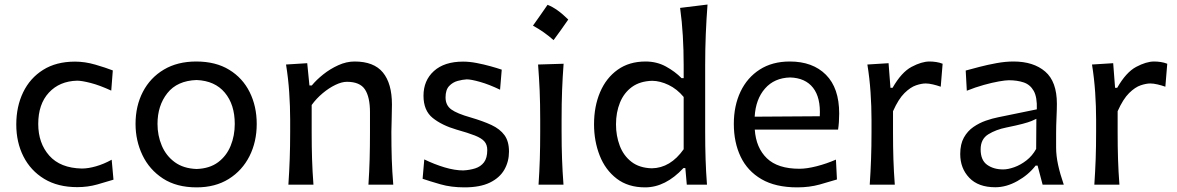

<svg xmlns="http://www.w3.org/2000/svg" viewBox="-20 -809 5157 841"><path d="M318.8 10.7Q233.4 10.7 173.8 -25.4Q114.3 -61.5 82.8 -123.5Q51.3 -185.5 51.3 -263.7Q51.3 -342.3 81.3 -404.5Q111.3 -466.8 168.7 -502.9Q226.1 -539.1 308.6 -539.1Q352.1 -539.1 397.5 -525.9Q442.9 -512.7 474.1 -500.5L467.3 -412.1Q416.5 -435.5 377.2 -445.6Q337.9 -455.6 317.9 -455.6Q240.7 -453.6 194.1 -403.3Q147.5 -353 147.5 -266.1Q147.5 -182.1 195.8 -127.4Q244.1 -72.8 338.4 -70.8Q366.7 -70.8 400.6 -80.6Q434.6 -90.3 469.2 -109.4L477.1 -22Q447.8 -12.7 406 -1Q364.3 10.7 318.8 10.7Z M841.3 11.7Q753.4 11.7 693.8 -27.1Q634.3 -65.9 604 -129.4Q573.7 -192.9 573.7 -266.1Q573.7 -345.2 606 -407Q638.2 -468.8 697.8 -504.2Q757.3 -539.6 839.8 -539.6Q924.8 -539.6 983.9 -503.4Q1043 -467.3 1073.7 -405.3Q1104.5 -343.3 1104.5 -266.1Q1104.5 -188 1072.8 -125Q1041 -62 981.9 -25.1Q922.9 11.7 841.3 11.7ZM841.3 -68.8Q898.4 -70.8 935.3 -98.4Q972.2 -126 990.2 -170.2Q1008.3 -214.4 1008.3 -266.1Q1008.3 -351.1 964.8 -403.1Q921.4 -455.1 841.3 -458.5Q756.3 -455.6 713.1 -401.1Q669.9 -346.7 669.9 -266.1Q669.9 -215.3 688.7 -170.9Q707.5 -126.5 745.6 -98.6Q783.7 -70.8 841.3 -68.8Z M1243.2 0Q1247.1 -58.1 1249 -112.3Q1251 -166.5 1251 -231.9V-284.7Q1251 -342.8 1246.8 -404.3Q1242.7 -465.8 1232.9 -526.4L1325.7 -532.2L1335.4 -434.6H1345.7Q1365.7 -459 1396 -483.2Q1426.3 -507.3 1461.9 -523.4Q1497.6 -539.6 1533.2 -539.6Q1617.7 -539.6 1657.2 -491.5Q1696.8 -443.4 1696.8 -351.1Q1696.8 -316.9 1695.6 -286.4Q1694.3 -255.9 1694.3 -231.9Q1694.3 -166.5 1696 -112.3Q1697.8 -58.1 1702.6 0H1593.8Q1597.7 -58.1 1599.1 -111.8Q1600.6 -165.5 1600.6 -227.5V-317.4Q1600.6 -383.8 1578.6 -417.2Q1556.6 -450.7 1499.5 -450.7Q1477.1 -450.7 1448.7 -437Q1420.4 -423.3 1393.1 -400.4Q1365.7 -377.4 1345.2 -349.1V-227.5Q1345.2 -165.5 1346.9 -111.8Q1348.6 -58.1 1353 0Z M2014.2 11.7Q1956.1 11.7 1909.4 -1.7Q1862.8 -15.1 1831.1 -25.9L1838.4 -110.8Q1882.3 -89.4 1927.2 -75.9Q1972.2 -62.5 2009.3 -62.5Q2037.6 -64 2061.5 -71.5Q2085.4 -79.1 2099.9 -97.9Q2114.3 -116.7 2114.3 -151.9Q2114.3 -175.3 2101.6 -189.7Q2088.9 -204.1 2059.6 -215.6Q2030.3 -227.1 1980 -241.2Q1916 -259.8 1875.5 -292.2Q1835 -324.7 1835 -389.6Q1835 -456.5 1880.6 -497.8Q1926.3 -539.1 2008.3 -539.1Q2036.6 -539.1 2068.1 -533Q2099.6 -526.9 2128.7 -518.8Q2157.7 -510.7 2177.7 -503.9L2170.4 -416Q2122.6 -439 2083 -450.2Q2043.5 -461.4 2024.4 -461.4Q2006.3 -460.4 1984.6 -454.6Q1962.9 -448.7 1947.3 -432.1Q1931.6 -415.5 1931.6 -382.3Q1931.6 -348.1 1956.5 -329.8Q1981.4 -311.5 2042 -294.4Q2095.2 -278.8 2132.6 -261.5Q2169.9 -244.1 2189.7 -217Q2209.5 -189.9 2209.5 -145Q2209.5 -101.6 2189.2 -65.9Q2168.9 -30.3 2126 -9.3Q2083 11.7 2014.2 11.7Z M2378.4 -787.9Q2420.3 -771.8 2469.1 -723.4Q2453.6 -700.9 2437.7 -678.6Q2421.9 -656.3 2404.7 -633.2Q2363.9 -669.7 2314.5 -696.6Q2331.1 -720.2 2346.7 -742.2Q2362.3 -764.3 2378.4 -787.9ZM2338.9 0Q2342.8 -58.1 2344.5 -112.3Q2346.2 -166.5 2346.2 -231.9V-284.7Q2346.2 -356 2343.8 -412.4Q2341.3 -468.8 2336.9 -526.4L2448.7 -529.8Q2444.3 -470.7 2442.1 -414.1Q2439.9 -357.4 2439.9 -284.7V-231.9Q2439.9 -166.5 2441.9 -112.3Q2443.8 -58.1 2448.2 0Z M2805.7 11.7Q2731 11.7 2681.2 -26.6Q2631.3 -64.9 2606.7 -127.9Q2582 -190.9 2582 -264.6Q2582 -342.8 2608.4 -405Q2634.8 -467.3 2685.3 -503.4Q2735.8 -539.6 2807.6 -539.6Q2856.9 -539.6 2897 -517.6Q2937 -495.6 2965.3 -466.8H2974.6V-523.9Q2974.6 -590.3 2970.9 -652.3Q2967.3 -714.4 2959 -774.4L3079.1 -789.1Q3074.2 -725.1 3071.5 -659.7Q3068.8 -594.2 3068.8 -523.9V-231.9Q3068.8 -166.5 3070.6 -112.3Q3072.3 -58.1 3076.7 0H2988.3L2981.9 -72.8H2973.6Q2895 11.7 2805.7 11.7ZM2835.4 -71.8Q2916.5 -73.2 2974.6 -155.3V-384.3Q2945.3 -419.4 2908.4 -437Q2871.6 -454.6 2836.9 -455.1Q2783.2 -453.6 2748 -428Q2712.9 -402.3 2695.6 -359.6Q2678.2 -316.9 2678.2 -264.2Q2678.2 -214.4 2694.6 -170.9Q2710.9 -127.4 2745.8 -100.3Q2780.8 -73.2 2835.4 -71.8Z M3472.2 11.7Q3377 11.7 3315.4 -24.2Q3253.9 -60.1 3224.1 -122.8Q3194.3 -185.5 3194.3 -266.1Q3194.3 -345.7 3223.6 -407.5Q3252.9 -469.2 3307.9 -504.4Q3362.8 -539.6 3439.5 -539.6Q3540 -539.6 3597.9 -481.4Q3655.8 -423.3 3655.8 -312Q3655.8 -272.5 3650.9 -241.2H3286.1Q3291.5 -161.6 3339.1 -115.7Q3386.7 -69.8 3481.9 -69.8Q3513.7 -69.8 3556.9 -80.8Q3600.1 -91.8 3641.6 -109.9L3646 -22.9Q3614.7 -13.2 3570.1 -0.7Q3525.4 11.7 3472.2 11.7ZM3570.8 -299.8Q3575.2 -381.3 3541.3 -424.6Q3507.3 -467.8 3440.9 -469.7Q3371.6 -467.8 3330.8 -421.1Q3290 -374.5 3285.6 -297.9Z M3789.6 0Q3793.5 -58.1 3795.4 -112.3Q3797.4 -166.5 3797.4 -231.9V-284.7Q3797.4 -342.8 3793.2 -404.3Q3789.1 -465.8 3779.3 -526.4L3872.1 -532.2L3880.4 -424.3H3889.6Q3928.7 -492.7 3972.9 -516.1Q4017.1 -539.6 4051.3 -539.6Q4065.4 -539.6 4080.3 -537.4Q4095.2 -535.2 4108.9 -529.8L4100.6 -429.2Q4084 -435.1 4066.4 -439.2Q4048.8 -443.4 4034.7 -443.4Q4016.6 -443.4 3992.4 -435.3Q3968.3 -427.2 3941.9 -401.4Q3915.5 -375.5 3891.6 -321.8V-227.5Q3891.6 -165.5 3893.3 -111.8Q3895 -58.1 3899.4 0Z M4339.8 11.2Q4265.1 11.2 4225.6 -30.3Q4186 -71.8 4186 -134.3Q4186 -177.7 4202.1 -206.5Q4218.3 -235.4 4243.9 -252.9Q4269.5 -270.5 4298.3 -280.5Q4327.1 -290.5 4352.5 -295.4L4521.5 -330.1Q4523.4 -383.8 4507.8 -411.1Q4492.2 -438.5 4463.9 -448Q4435.5 -457.5 4398.9 -457.5Q4384.8 -457.5 4355.5 -452.4Q4326.2 -447.3 4289.3 -437Q4252.4 -426.8 4214.8 -411.6L4210 -500Q4234.9 -506.8 4270.5 -516.1Q4306.2 -525.4 4345.2 -532.5Q4384.3 -539.6 4419.4 -539.6Q4506.8 -539.6 4558.1 -495.6Q4609.4 -451.7 4609.4 -354Q4609.4 -330.1 4607.7 -293.7Q4606 -257.3 4606 -224.1V-162.6Q4606 -127 4614.7 -86.7Q4623.5 -46.4 4639.6 0H4546.9L4524.9 -83.5H4516.1Q4484.9 -43 4436.3 -15.9Q4387.7 11.2 4339.8 11.2ZM4374 -66.9Q4395.5 -66.9 4422.9 -76.7Q4450.2 -86.4 4476.1 -106.4Q4502 -126.5 4518.6 -156.7L4519.5 -288.6Q4511.2 -284.2 4498 -278.8Q4484.9 -273.4 4459.2 -266.6Q4433.6 -259.8 4388.2 -250.5Q4343.3 -241.7 4309.3 -220.9Q4275.4 -200.2 4275.4 -154.8Q4275.4 -107.4 4303.7 -87.2Q4332 -66.9 4374 -66.9Z M4773.4 0Q4777.3 -58.1 4779.3 -112.3Q4781.2 -166.5 4781.2 -231.9V-284.7Q4781.2 -342.8 4777.1 -404.3Q4772.9 -465.8 4763.2 -526.4L4856 -532.2L4864.3 -424.3H4873.5Q4912.6 -492.7 4956.8 -516.1Q5001 -539.6 5035.2 -539.6Q5049.3 -539.6 5064.2 -537.4Q5079.1 -535.2 5092.8 -529.8L5084.5 -429.2Q5067.9 -435.1 5050.3 -439.2Q5032.7 -443.4 5018.6 -443.4Q5000.5 -443.4 4976.3 -435.3Q4952.1 -427.2 4925.8 -401.4Q4899.4 -375.5 4875.5 -321.8V-227.5Q4875.5 -165.5 4877.2 -111.8Q4878.9 -58.1 4883.3 0Z"/></svg>

Font: Pinar Medium
Style: Regular
Weight: 500
Designer: Amin Abedi
Version: Version 3.000